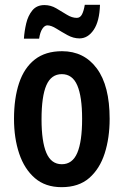

<svg xmlns="http://www.w3.org/2000/svg" viewBox="-20 -765 512 795"><path d="M434 -273Q434 -194 413.5 -130Q393 -66 349.5 -28Q306 10 235 10Q168 10 124.5 -27.5Q81 -65 59.5 -129Q38 -193 38 -273Q38 -358 59 -421Q80 -484 124 -518.5Q168 -553 237 -553Q328 -553 381 -481.5Q434 -410 434 -273ZM152 -271Q152 -179 172 -132Q192 -85 236 -85Q280 -85 300 -132Q320 -179 320 -273Q320 -365 300 -411.5Q280 -458 236 -458Q192 -458 172 -412Q152 -366 152 -271ZM79 -605Q81 -636 88.5 -668Q96 -700 114 -722Q132 -744 164 -744Q190 -744 213 -730.5Q236 -717 257 -704Q278 -691 298 -691Q312 -691 319.5 -705.5Q327 -720 331 -745H394Q392 -677 368 -641.5Q344 -606 309 -606Q284 -606 259.5 -619.5Q235 -633 213.5 -646.5Q192 -660 176 -660Q165 -660 155.5 -646Q146 -632 142 -605Z"/></svg>

Font: Noto Sans Ethiopic ExtraCondensed SemiBold
Style: Regular
Weight: 600
Width: 2
Designer: Monotype Design Team
Foundry: Monotype Imaging Inc.
Version: Version 2.102; ttfautohint (v1.8.4.7-5d5b)